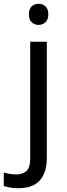

<svg xmlns="http://www.w3.org/2000/svg" viewBox="-75 -757 353 1017"><path d="M22 240Q-3 240 -22 236.5Q-41 233 -55 228V157Q-40 161 -24 164Q-8 167 11 167Q43 167 64 149.5Q85 132 85 83V-536H173V80Q173 130 157 166Q141 202 108 221Q75 240 22 240ZM78 -681Q78 -710 93 -723.5Q108 -737 130 -737Q150 -737 165.5 -723.5Q181 -710 181 -681Q181 -653 165.5 -639Q150 -625 130 -625Q108 -625 93 -639Q78 -653 78 -681Z"/></svg>

Font: kannada115
Style: Book
Weight: 400
Designer: Jelle Bosma - Monotype Design Team
Foundry: Monotype Imaging Inc.
Version: Version 2.003